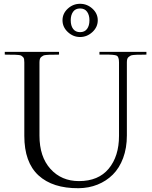

<svg xmlns="http://www.w3.org/2000/svg" viewBox="-20 -971 793 1002"><path d="M4.9 -686V-700.2H288.1V-686Q277.8 -685.5 262.2 -685.5Q246.6 -685.5 239 -685.3Q231.4 -685.1 220.9 -684.1Q210.4 -683.1 205.6 -680.7Q200.7 -678.2 195.3 -673.8Q189.9 -669.4 188 -662.4Q186 -655.3 186 -645V-263.2Q186 -152.8 243.4 -89.4Q300.8 -25.9 392.1 -25.9Q493.7 -25.9 547.4 -90.8Q601.1 -155.8 601.1 -262.2V-645Q601.1 -674.8 588.9 -680.7Q576.7 -686.5 527.3 -686Q509.3 -686 499 -686V-700.2H744.1V-686Q733.9 -685.5 718.3 -685.5Q702.6 -685.5 695.1 -685.3Q687.5 -685.1 677 -684.1Q666.5 -683.1 661.6 -680.7Q656.7 -678.2 651.4 -673.8Q646 -669.4 644 -662.4Q642.1 -655.3 642.1 -645V-264.2Q642.1 -198.7 622.6 -146.2Q603 -93.8 568.8 -59.8Q534.7 -25.9 489 -7.6Q443.4 10.7 390.1 11.2Q254.9 12.2 180.9 -55.7Q106.9 -123.5 106.9 -262.2V-645Q106.9 -655.3 105.7 -662.4Q104.5 -669.4 99.6 -673.8Q94.7 -678.2 90.8 -680.7Q86.9 -683.1 76.2 -684.1Q65.4 -685.1 58.3 -685.3Q51.3 -685.5 33.9 -685.5Q16.6 -685.5 4.9 -686ZM306.2 -865.2Q306.2 -900.4 333.7 -925.8Q361.3 -951.2 397.9 -951.2Q434.6 -951.2 462.4 -925.8Q490.2 -900.4 490.2 -865.2Q490.2 -829.6 462.2 -803.7Q434.1 -777.8 397.9 -777.8Q361.8 -777.8 334 -803.7Q306.2 -829.6 306.2 -865.2ZM349.1 -865.2Q349.1 -836.9 361.6 -820.1Q374 -803.2 397.9 -803.2Q421.9 -803.2 434.3 -820.1Q446.8 -836.9 446.8 -865.2Q446.8 -892.1 434.6 -909.4Q422.4 -926.8 397.9 -926.8Q373.5 -926.8 361.3 -909.4Q349.1 -892.1 349.1 -865.2Z"/></svg>

Font: Ortica Linear Light
Style: Regular
Weight: 300
Designer: Benedetta Bovani
Foundry: Collletttivo
Version: Version 2.000;Glyphs 3.1.2 (3151)